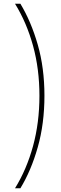

<svg xmlns="http://www.w3.org/2000/svg" viewBox="-20 -852 329 1037"><path d="M61 165Q124 63 158.5 -63.5Q193 -190 193 -335Q193 -479 158.5 -604.5Q124 -730 61 -832H90Q148 -736 184 -610.5Q220 -485 220 -335Q220 -184 184 -57Q148 70 90 165Z"/></svg>

Font: Noto Sans Gurmukhi UI Condensed Thin
Style: Regular
Weight: 100
Width: 3
Designer: Jelle Bosma - Monotype Design Team
Foundry: Monotype Imaging Inc.
Version: Version 2.004; ttfautohint (v1.8.4.7-5d5b)